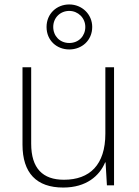

<svg xmlns="http://www.w3.org/2000/svg" viewBox="-20 -832 622 862"><path d="M291 -610C348 -610 394 -651 394 -711C394 -768 348 -812 291 -812C234 -812 189 -770 189 -711C189 -650 235 -610 291 -610ZM291 -639C248 -639 219 -671 219 -711C219 -752 250 -783 291 -783C330 -783 363 -752 363 -711C363 -671 334 -639 291 -639ZM492 -530H453V-232C453 -92 383 -25 267 -25C172 -25 120 -76 120 -187V-530H81V-183C81 -55 144 10 264 10C368 10 427 -43 452 -103H454L460 0H492Z"/></svg>

Font: Noto Sans Lao ExtraLight
Style: Regular
Weight: 200
Designer: Monotype Design Team
Foundry: Monotype Imaging Inc.
Version: Version 2.003